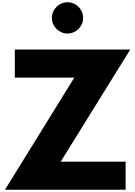

<svg xmlns="http://www.w3.org/2000/svg" viewBox="-20 -1675 1194 1695"><path d="M576 -1655C500 -1655 438 -1593 438 -1517C438 -1441 500 -1379 576 -1379C652 -1379 714 -1441 714 -1517C714 -1593 652 -1655 576 -1655ZM1130 -1238H111V-990H636L24 0H1089V-248H516Z"/></svg>

Font: Hussar Dziwak
Style: Regular
Weight: 400
Version: Version 1.022